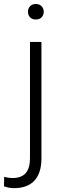

<svg xmlns="http://www.w3.org/2000/svg" viewBox="-71 -741 319 974"><path d="M139.2 -528.3V63Q139.2 136.2 104 174.8Q68.8 213.4 0.5 213.4Q-25.9 213.4 -50.8 204.1L-49.8 155.8Q-28.3 162.1 -5.9 162.1Q81.1 162.1 81.1 62V-528.3ZM110.4 -720.7Q129.4 -720.7 140.1 -709.2Q150.9 -697.8 150.9 -681.2Q150.9 -664.6 140.1 -653.3Q129.4 -642.1 110.4 -642.1Q91.8 -642.1 81.3 -653.3Q70.8 -664.6 70.8 -681.2Q70.8 -697.8 81.3 -709.2Q91.8 -720.7 110.4 -720.7Z"/></svg>

Font: SteelSelectRoboto
Style: Regular
Weight: 300
Designer: Google
Version: Version 2.137; 2017